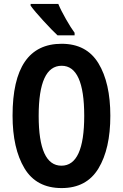

<svg xmlns="http://www.w3.org/2000/svg" viewBox="-20 -948 626 978"><path d="M136 -928V-919Q156 -891 201.5 -841.5Q247 -792 273 -768H360V-781Q342 -805 316 -850.5Q290 -896 277 -928ZM294 -725Q44 -725 44 -359Q44 -192 104.5 -91Q165 10 294 10Q421 10 481.5 -90Q542 -190 542 -358Q542 -526 481.5 -625.5Q421 -725 294 -725ZM294 -613Q409 -613 409 -358Q409 -104 293 -104Q177 -104 177 -358Q177 -613 294 -613Z"/></svg>

Font: Noto Sans UI Condensed
Style: Bold
Weight: 700
Width: 3
Designer: Monotype Design Team
Foundry: Monotype Imaging Inc.
Version: 1.001